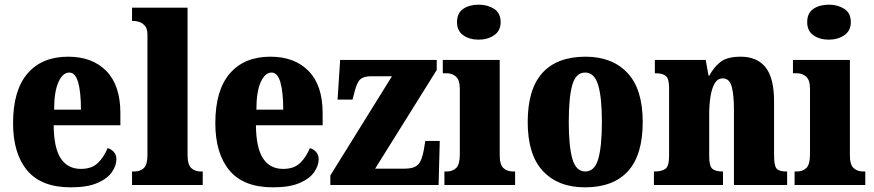

<svg xmlns="http://www.w3.org/2000/svg" viewBox="-20 -793 3747 823"><path d="M283 10Q157 10 96.5 -62.5Q36 -135 36 -265Q36 -406 98 -478Q160 -550 272 -550Q376 -550 436 -488.5Q496 -427 496 -308V-256H210Q211 -159 240.5 -114Q270 -69 327 -69Q373 -69 399.5 -94.5Q426 -120 441 -158Q457 -154 468 -141.5Q479 -129 479 -111Q479 -83 459.5 -55Q440 -27 397 -8.5Q354 10 283 10ZM327 -323Q327 -398 315 -440Q303 -482 277 -482Q249 -482 230.5 -441Q212 -400 212 -323Z M546 0V-58H557Q581 -58 596.5 -72.5Q612 -87 612 -128V-644Q612 -670 601 -682.5Q590 -695 576.5 -699Q563 -703 557 -703H546V-760H784V-128Q784 -87 800 -72.5Q816 -58 840 -58H849V0Z M1150 10Q1024 10 963.5 -62.5Q903 -135 903 -265Q903 -406 965 -478Q1027 -550 1139 -550Q1243 -550 1303 -488.5Q1363 -427 1363 -308V-256H1077Q1078 -159 1107.5 -114Q1137 -69 1194 -69Q1240 -69 1266.5 -94.5Q1293 -120 1308 -158Q1324 -154 1335 -141.5Q1346 -129 1346 -111Q1346 -83 1326.5 -55Q1307 -27 1264 -8.5Q1221 10 1150 10ZM1194 -323Q1194 -398 1182 -440Q1170 -482 1144 -482Q1116 -482 1097.5 -441Q1079 -400 1079 -323Z M1396 0V-41L1660 -466H1569Q1540 -466 1525 -453.5Q1510 -441 1500 -400L1491 -366H1427L1438 -536H1852V-493L1588 -70H1715Q1753 -70 1770.5 -86Q1788 -102 1797 -152L1803 -189H1865L1860 0Z M2032 -623Q1992 -623 1965.5 -642Q1939 -661 1939 -698Q1939 -737 1965.5 -755Q1992 -773 2032 -773Q2070 -773 2098 -755Q2126 -737 2126 -698Q2126 -661 2098 -642Q2070 -623 2032 -623ZM1885 0V-58H1895Q1920 -58 1935.5 -73Q1951 -88 1951 -131V-412Q1951 -450 1934.5 -464.5Q1918 -479 1895 -479H1878V-536H2122V-128Q2122 -87 2138 -72.5Q2154 -58 2178 -58H2188V0Z M2487 10Q2373 10 2307.5 -59.5Q2242 -129 2242 -270Q2242 -411 2305 -480.5Q2368 -550 2490 -550Q2604 -550 2669.5 -480.5Q2735 -411 2735 -270Q2735 -129 2672 -59.5Q2609 10 2487 10ZM2489 -58Q2529 -58 2544.5 -112Q2560 -166 2560 -270Q2560 -375 2544 -428.5Q2528 -482 2488 -482Q2448 -482 2433 -428.5Q2418 -375 2418 -270Q2418 -166 2433.5 -112Q2449 -58 2489 -58Z M2783 0V-58H2787Q2817 -58 2832.5 -69.5Q2848 -81 2848 -125V-415Q2848 -456 2834 -467.5Q2820 -479 2791 -479H2787V-536H3005L3017 -469H3021Q3038 -503 3067 -526.5Q3096 -550 3155 -550Q3225 -550 3261.5 -504.5Q3298 -459 3298 -358V-128Q3298 -82 3309 -70Q3320 -58 3350 -58H3354V0H3126V-323Q3126 -386 3116.5 -421.5Q3107 -457 3078 -457Q3056 -457 3043.5 -435.5Q3031 -414 3025.5 -379Q3020 -344 3020 -305V-122Q3020 -81 3033.5 -69.5Q3047 -58 3076 -58H3079V0Z M3533 -623Q3493 -623 3466.5 -642Q3440 -661 3440 -698Q3440 -737 3466.5 -755Q3493 -773 3533 -773Q3571 -773 3599 -755Q3627 -737 3627 -698Q3627 -661 3599 -642Q3571 -623 3533 -623ZM3386 0V-58H3396Q3421 -58 3436.5 -73Q3452 -88 3452 -131V-412Q3452 -450 3435.5 -464.5Q3419 -479 3396 -479H3379V-536H3623V-128Q3623 -87 3639 -72.5Q3655 -58 3679 -58H3689V0Z"/></svg>

Font: Noto Serif Hebrew Condensed Black
Style: Regular
Weight: 900
Width: 3
Designer: Monotype Design Team
Foundry: Monotype Imaging Inc.
Version: Version 2.004; ttfautohint (v1.8.4.7-5d5b)